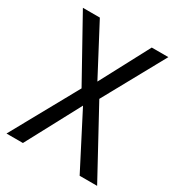

<svg xmlns="http://www.w3.org/2000/svg" viewBox="-171 -823 860 932"><g transform="rotate(30 259.0 -357.0)"><path d="M513 0H415L259 -303L97 0H5L211 -372L21 -714H116L261 -439L407 -714H500L311 -371Z"/></g></svg>

Font: Noto Sans SemiCondensed
Style: Regular
Weight: 400
Width: 4
Designer: Monotype Design Team
Foundry: Monotype Imaging Inc.
Version: Version 2.013; ttfautohint (v1.8.4.7-5d5b)